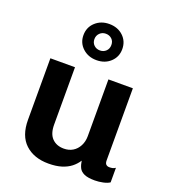

<svg xmlns="http://www.w3.org/2000/svg" viewBox="-143 -889 887 1004"><g transform="rotate(20 300.0 -387.5)"><path d="M242 10Q161 10 112.5 -35Q64 -80 64 -169V-511H201V-192Q201 -141 225.5 -116Q250 -91 291 -91Q319 -91 340.5 -104Q362 -117 374.5 -141Q387 -165 387 -195V-511H523V-110Q523 -94 530 -87.5Q537 -81 548 -81Q557 -81 565 -82.5Q573 -84 582 -90V-9Q569 0 545.5 5Q522 10 500 10Q461 10 440.5 0.5Q420 -9 412 -25.5Q404 -42 401 -64Q387 -42 366 -25.5Q345 -9 314.5 0.5Q284 10 242 10ZM293 -584Q247 -584 216 -612.5Q185 -641 185 -684Q185 -728 216 -756.5Q247 -785 293 -785Q340 -785 370.5 -756.5Q401 -728 401 -684Q401 -641 370.5 -612.5Q340 -584 293 -584ZM293 -638Q313 -638 326.5 -651Q340 -664 340 -685Q340 -706 326.5 -718.5Q313 -731 293 -731Q273 -731 259.5 -717.5Q246 -704 246 -684Q246 -664 259.5 -651Q273 -638 293 -638Z"/></g></svg>

Font: Chivo Mono SemiBold
Style: Regular
Weight: 600
Monospace: yes
Designer: Hector Gatti
Foundry: Omnibus-Type
Version: Version 1.008